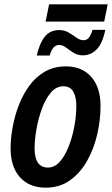

<svg xmlns="http://www.w3.org/2000/svg" viewBox="-20 -858 518 888"><path d="M191 -758 207 -838H478L462 -758ZM150 -601Q162 -656 186.5 -687.5Q211 -719 254 -719Q278 -719 297.5 -707.5Q317 -696 333.5 -684Q350 -672 366 -672Q381 -672 390.5 -683Q400 -694 408 -720H467Q454 -656 426.5 -629Q399 -602 364 -602Q339 -602 320 -614Q301 -626 285.5 -638Q270 -650 253 -650Q223 -650 210 -601ZM191 10Q116 10 72.5 -38Q29 -86 29 -173Q29 -218 38.5 -270Q48 -322 67 -371.5Q86 -421 116 -462Q146 -503 188 -527Q230 -551 285 -551Q359 -551 402 -502.5Q445 -454 445 -367Q445 -304 430 -238Q415 -172 384 -116Q353 -60 305 -25Q257 10 191 10ZM202 -83Q233 -83 257 -110.5Q281 -138 298 -181.5Q315 -225 324 -274.5Q333 -324 333 -369Q333 -409 319 -434Q305 -459 273 -459Q240 -459 215 -429.5Q190 -400 173.5 -354.5Q157 -309 148.5 -260Q140 -211 140 -172Q140 -83 202 -83Z"/></svg>

Font: Noto Sans Condensed SemiBold
Style: Italic
Weight: 600
Width: 3
Italic angle: -12°
Designer: Monotype Design Team
Foundry: Monotype Imaging Inc.
Version: Version 2.013; ttfautohint (v1.8.4.7-5d5b)